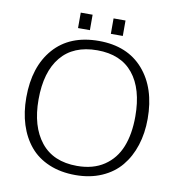

<svg xmlns="http://www.w3.org/2000/svg" viewBox="-94 -960 982 1058"><g transform="rotate(10 397.0 -431.5)"><path d="M272 -789.1V-875.5H338.4V-789.1ZM455.6 -789.1V-875.5H522.5V-789.1ZM397.9 -40Q487.8 -40 549.1 -81.1Q610.4 -122.1 638.9 -193.6Q667.5 -265.1 667.5 -363.8Q667.5 -518.1 599.1 -602.5Q530.8 -687 398.4 -687Q265.1 -687 195.6 -602.8Q126 -518.6 126 -363.8Q126 -213.9 195.1 -127Q264.2 -40 397.9 -40ZM397.9 11.2Q314.9 11.2 249.8 -16.4Q184.6 -43.9 142.8 -94Q101.1 -144 79.3 -212.4Q57.6 -280.8 57.6 -363.3Q57.6 -536.1 146.7 -637.7Q235.8 -739.3 398.4 -739.3Q558.1 -739.3 647.5 -637Q736.8 -534.7 736.8 -362.8Q736.8 -282.2 714.8 -214.1Q692.9 -146 651.1 -95.7Q609.4 -45.4 544.4 -17.1Q479.5 11.2 397.9 11.2Z"/></g></svg>

Font: Oxygen Light
Style: Regular
Weight: 300
Designer: vernon adams
Foundry: Vernon Adams
Version: Version Release 0.2.3 webfont; ttfautohint (v0.93.3-1d66) -l